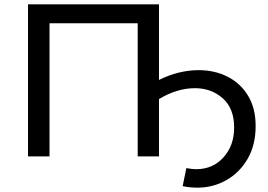

<svg xmlns="http://www.w3.org/2000/svg" viewBox="-20 -720 1236 884"><path d="M889 144Q853 144 821 137L838 54Q865 59 883 59Q960 59 1009 4.5Q1058 -50 1058 -133Q1058 -221 1005.5 -267.5Q953 -314 877 -314Q796 -314 712 -264V0H614V-613H208V0H109V-700H712V-352Q803 -397 895 -397Q968 -397 1027.5 -367Q1087 -337 1122 -279.5Q1157 -222 1157 -140Q1157 -52 1120 11.5Q1083 75 1022 109.5Q961 144 889 144Z"/></svg>

Font: Argentum Novus
Style: Regular
Weight: 400
Designer: Julieta Ulanovsky
Foundry: Julieta Ulanovsky
Version: Version 7.20;July 27, 2021;FontCreator 13.0.0.2683 64-bit